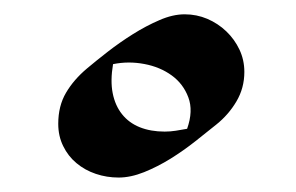

<svg xmlns="http://www.w3.org/2000/svg" viewBox="-20 -703 412 267"><path d="M319.8 -603Q319.8 -580.6 308.8 -562Q297.9 -543.5 280.8 -529.8Q268.1 -519.5 251.7 -506.6Q235.4 -493.7 217.3 -482.4Q199.2 -471.2 180.4 -463.6Q161.6 -456.1 145 -456.1Q128.4 -456.1 113.3 -461.2Q98.1 -466.3 86.4 -476.1Q74.7 -485.8 67.9 -499.8Q61 -513.7 61 -530.8Q61 -555.7 71.8 -574Q82.5 -592.3 101.1 -607.9Q113.3 -618.2 129.9 -631.1Q146.5 -644 164.8 -655.5Q183.1 -667 201.7 -675Q220.2 -683.1 236.8 -683.1Q253.4 -683.1 268.3 -676.8Q283.2 -670.4 294.7 -659.4Q306.2 -648.4 313 -634Q319.8 -619.6 319.8 -603ZM137.2 -613.8Q133.3 -590.8 136.7 -573.5Q140.1 -556.2 149.7 -544.2Q159.2 -532.2 174.3 -526.1Q189.5 -520 209 -520Q216.8 -520 224.4 -521.2Q231.9 -522.5 240.2 -523.9Q249 -548.8 241.9 -567.6Q234.9 -586.4 218.8 -598.1Q202.6 -609.9 180.7 -614Q158.7 -618.2 137.2 -613.8Z"/></svg>

Font: Eagle Lake
Style: Regular
Weight: 400
Designer: Astigmatic (AOETI)
Foundry: Astigmatic (AOETI)
Version: Version 1.000